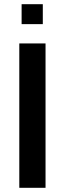

<svg xmlns="http://www.w3.org/2000/svg" viewBox="-20 -895 309 915"><path d="M72 0V-688H197V0ZM83 -780V-875H184V-780Z"/></svg>

Font: Saira SemiCondensed SemiBold
Style: Regular
Weight: 600
Width: 4
Designer: Hector Gatti with collaboration of the Omnibus-Type team
Foundry: Omnibus-Type
Version: Version 1.101